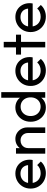

<svg xmlns="http://www.w3.org/2000/svg" viewBox="1156 -1910 764 3117"><g transform="rotate(-90 1538.5 -352.0)"><path d="M285.8 10Q214.5 10 157.8 -22.2Q101 -54.5 68 -110.9Q35 -167.2 35 -237.8Q35 -308 67.4 -363.9Q99.8 -419.8 155.5 -452.4Q211.2 -485 279.8 -485Q345.5 -485 396 -454.9Q446.5 -424.8 475.4 -372Q504.2 -319.2 504.2 -251.5Q504.2 -241.5 503 -230Q501.8 -218.5 499 -204H98.2V-278.8H451.2L418.2 -250Q417.8 -297.8 401 -331.5Q384.2 -365.2 353.2 -383.6Q322.2 -402 278 -402Q231.5 -402 196.9 -381.9Q162.2 -361.8 143.1 -325.8Q124 -289.8 124 -240.5Q124 -190.8 144.1 -153.2Q164.2 -115.8 201 -95.1Q237.8 -74.5 286 -74.5Q325.8 -74.5 359.5 -88.8Q393.2 -103 416.8 -130.8L474.5 -72.2Q440.5 -32.2 391.1 -11.1Q341.8 10 285.8 10Z M937.5 0V-276.5Q937.5 -331.2 903.9 -366Q870.2 -400.8 816.4 -400.8Q779.8 -400.8 751.8 -384.9Q723.8 -369 707.9 -341Q692 -313 692 -276.8L654.5 -297.8Q654.5 -352 678.9 -394.1Q703.2 -436.2 745.9 -460.6Q788.6 -485 842.5 -485Q896.5 -485 938.4 -458.1Q980.2 -431.2 1004 -387.6Q1027.8 -344 1027.8 -294.5V0ZM601.8 0V-475H692V0Z M1350.5 10Q1285.2 10 1233 -22.6Q1180.8 -55.2 1150.4 -111.1Q1120 -167 1120 -236.7Q1120 -307.3 1150.4 -363.2Q1180.8 -419 1233 -452Q1285.2 -485 1350.5 -485Q1404.2 -485 1447.1 -462.6Q1490 -440.2 1516.6 -400.5Q1543.2 -360.8 1546 -309V-166.2Q1543 -115 1517 -75.1Q1491 -35.2 1447.9 -12.6Q1404.8 10 1350.5 10ZM1365.5 -75.2Q1410.5 -75.2 1444.2 -96Q1477.8 -116.7 1496.8 -153.2Q1515.8 -189.8 1515.8 -237.2Q1515.8 -285.5 1496.6 -321.9Q1477.4 -358.4 1443.7 -379.1Q1410 -399.8 1365.5 -399.8Q1320.2 -399.8 1286.2 -379Q1252.1 -358.2 1232.4 -321.7Q1212.8 -285.2 1212.8 -237.5Q1212.8 -190 1232.3 -153.3Q1251.9 -116.6 1286.5 -95.9Q1321.1 -75.2 1365.5 -75.2ZM1600.5 0H1510.2V-127.5L1527 -243.8L1510.2 -358.5V-714H1600.5Z M1951.8 10Q1880.5 10 1823.8 -22.2Q1767 -54.5 1734 -110.9Q1701 -167.2 1701 -237.8Q1701 -308 1733.4 -363.9Q1765.8 -419.8 1821.5 -452.4Q1877.2 -485 1945.8 -485Q2011.5 -485 2062 -454.9Q2112.5 -424.8 2141.4 -372Q2170.2 -319.2 2170.2 -251.5Q2170.2 -241.5 2169 -230Q2167.8 -218.5 2165 -204H1764.2V-278.8H2117.2L2084.2 -250Q2083.8 -297.8 2067 -331.5Q2050.2 -365.2 2019.2 -383.6Q1988.2 -402 1944 -402Q1897.5 -402 1862.9 -381.9Q1828.2 -361.8 1809.1 -325.8Q1790 -289.8 1790 -240.5Q1790 -190.8 1810.1 -153.2Q1830.2 -115.8 1867 -95.1Q1903.8 -74.5 1952 -74.5Q1991.8 -74.5 2025.5 -88.8Q2059.2 -103 2082.8 -130.8L2140.5 -72.2Q2106.5 -32.2 2057.1 -11.1Q2007.8 10 1951.8 10Z M2326.8 0V-674H2417V0ZM2210 -393.2V-475H2533.5V-393.2Z M2826.8 10Q2755.5 10 2698.8 -22.2Q2642 -54.5 2609 -110.9Q2576 -167.2 2576 -237.8Q2576 -308 2608.4 -363.9Q2640.8 -419.8 2696.5 -452.4Q2752.2 -485 2820.8 -485Q2886.5 -485 2937 -454.9Q2987.5 -424.8 3016.4 -372Q3045.2 -319.2 3045.2 -251.5Q3045.2 -241.5 3044 -230Q3042.8 -218.5 3040 -204H2639.2V-278.8H2992.2L2959.2 -250Q2958.8 -297.8 2942 -331.5Q2925.2 -365.2 2894.2 -383.6Q2863.2 -402 2819 -402Q2772.5 -402 2737.9 -381.9Q2703.2 -361.8 2684.1 -325.8Q2665 -289.8 2665 -240.5Q2665 -190.8 2685.1 -153.2Q2705.2 -115.8 2742 -95.1Q2778.8 -74.5 2827 -74.5Q2866.8 -74.5 2900.5 -88.8Q2934.2 -103 2957.8 -130.8L3015.5 -72.2Q2981.5 -32.2 2932.1 -11.1Q2882.8 10 2826.8 10Z"/></g></svg>

Font: Marine Company Thin
Style: Regular
Weight: 100
Designer: Rodrigo Fuenzalida
Foundry: fragTYPE
Version: Version 1.000